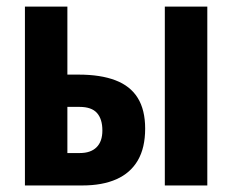

<svg xmlns="http://www.w3.org/2000/svg" viewBox="-20 -567 711 587"><path d="M56.2 0V-546.9H186V-338.9H220.2Q287.6 -338.9 333 -321.5Q378.4 -304.2 401.1 -267.6Q423.8 -231 423.8 -173.8Q423.8 -115.2 401.4 -76.7Q378.9 -38.1 335.9 -19Q293 0 231.9 0ZM186 -99.1H224.1Q257.3 -99.1 275.1 -116.7Q293 -134.3 293 -168Q293 -203.1 276.4 -221.7Q259.8 -240.2 223.1 -240.2H186ZM483.9 0V-546.9H613.8V0Z"/></svg>

Font: Open Sans Condensed
Style: Regular
Weight: 400
Width: 3
Designer: Monotype Design Team
Foundry: Monotype Imaging Inc.
Version: Version 3.000